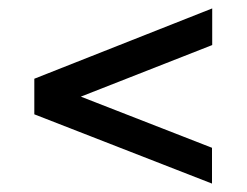

<svg xmlns="http://www.w3.org/2000/svg" viewBox="-20 -575 586 456"><path d="M483.5 -224V-139L61.5 -303.5V-388L484 -555V-468L172 -345.5Z"/></svg>

Font: Public Sans
Style: Regular
Weight: 400
Designer: The Public Sans project authors (U.S. Web Design System). Libre Franklin designed by Pablo Impallari and Rodrigo Fuenzal
Version: Version 1.008; ttfautohint (v1.8.1) -l 8 -r 50 -G 200 -x 14 